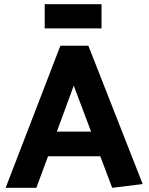

<svg xmlns="http://www.w3.org/2000/svg" viewBox="-20 -899 711 919"><path d="M194 -879H466V-763H194ZM333 -489 252 -269H416ZM403 -680 663 -18 517 0 460 -151H210L154 0H7L269 -680Z"/></svg>

Font: Palanquin Dark Medium
Style: Regular
Weight: 500
Designer: Pria Ravichandran
Version: Version 1.001